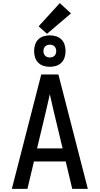

<svg xmlns="http://www.w3.org/2000/svg" viewBox="-20 -1213 640 1233"><path d="M56 0 245 -735H355L544 0H444L402 -176H198L156 0ZM382 -260 327 -490Q320 -519 313.5 -548.5Q307 -578 300 -608Q293 -578 286.5 -548.5Q280 -519 273 -490L218 -260ZM300 -784Q280 -784 260 -790Q240 -796 225.5 -810.5Q211 -825 205 -845Q199 -865 199 -885Q199 -905 205 -925Q211 -945 225.5 -959.5Q240 -974 260 -980Q280 -986 300 -986Q320 -986 340 -980Q360 -974 374.5 -959.5Q389 -945 395 -925Q401 -905 401 -885Q401 -865 395 -845Q389 -825 374.5 -810.5Q360 -796 340 -790Q320 -784 300 -784ZM300 -844Q308 -844 316 -846.5Q324 -849 330 -855Q336 -861 338.5 -869Q341 -877 341 -885Q341 -893 338.5 -901Q336 -909 330 -915Q324 -921 316 -923.5Q308 -926 300 -926Q292 -926 284 -923.5Q276 -921 270 -915Q264 -909 261.5 -901Q259 -893 259 -885Q259 -877 261.5 -869Q264 -861 270 -855Q276 -849 284 -846.5Q292 -844 300 -844ZM282 -996 228 -1044 364 -1193 436 -1127Z"/></svg>

Font: Iosevka Custom Medium Extended
Style: Regular
Weight: 500
Width: 7
Monospace: yes
Designer: Belleve Invis
Foundry: Belleve Invis
Version: Version 11.2.4; ttfautohint (v1.8.4)